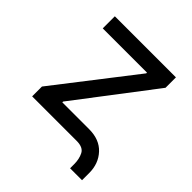

<svg xmlns="http://www.w3.org/2000/svg" viewBox="-181 -667 905 905"><g transform="rotate(45 272.0 -214.0)"><path d="M425.8 113.3V85.9Q425.8 51.3 412.6 25.6Q399.4 0 356.4 0H59.6V-65.4L363.3 -457V-461.9H68.4V-542.5H475.6V-473.1L180.2 -85.9V-80.6H358.4Q428.2 -80.6 466.8 -38.8Q505.4 2.9 505.4 65.4V113.3Z"/></g></svg>

Font: Inter 16pt
Style: Regular
Weight: 400
Version: Version 4.001;git-66647c0bb